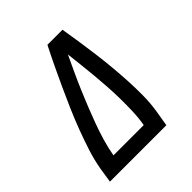

<svg xmlns="http://www.w3.org/2000/svg" viewBox="-200 -868 1001 1001"><g transform="rotate(-45 300.0 -367.5)"><path d="M36 0 49 -84Q59 -140 77 -195.5Q95 -251 115.5 -305.5Q136 -360 159.5 -414Q183 -468 207.5 -521.5Q232 -575 257.5 -628.5Q283 -682 310 -735H421Q430 -682 438 -628.5Q446 -575 453 -521.5Q460 -468 465 -414Q470 -360 473 -305Q476 -250 475.5 -194.5Q475 -139 466 -84L452 0ZM369 -84Q377 -130 378.5 -175.5Q380 -221 379.5 -266.5Q379 -312 376 -357Q373 -402 369 -446.5Q365 -491 360 -535Q355 -579 350 -624Q329 -579 308.5 -535Q288 -491 269 -446.5Q250 -402 232 -357Q214 -312 197.5 -267Q181 -222 167.5 -176Q154 -130 146 -84Z"/></g></svg>

Font: Iosevka Curly Slab MdExObl
Style: Regular
Weight: 500
Width: 7
Italic angle: -9°
Monospace: yes
Designer: Belleve Invis
Foundry: Belleve Invis
Version: Version 11.1.0; ttfautohint (v1.8.3)